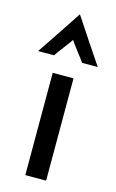

<svg xmlns="http://www.w3.org/2000/svg" viewBox="-125 -714 458 758"><g transform="rotate(15 104.0 -334.5)"><path d="M104 -669Q134 -623 164.5 -577.5Q195 -532 226 -486H162Q158 -492 150 -502.5Q142 -513 133 -524.5Q124 -536 116 -547Q108 -558 104 -564Q100 -558 92 -547Q84 -536 75 -524.5Q66 -513 58.5 -502.5Q51 -492 47 -486H-18Q13 -532 43.5 -577.5Q74 -623 104 -669ZM145 0H60V-418H145Z"/></g></svg>

Font: JosefinSans
Style: SemiBold
Weight: 600
Designer: Santiago Orozco
Foundry: Typemade
Version: Version 1.0 ; ttfautohint (v1.3)